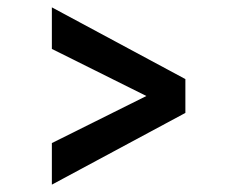

<svg xmlns="http://www.w3.org/2000/svg" viewBox="-20 -611 630 522"><path d="M121 -109V-222L378 -350L121 -478V-591L484 -396V-304Z"/></svg>

Font: HostGroteskMedium
Style: Regular
Weight: 500
Designer: Doukan Karapınar based on Poppins by Indian Type Foundry, Jonny Pinhorn
Foundry: Element Type
Version: Version 1.001; ttfautohint (v1.8.4.7-5d5b)